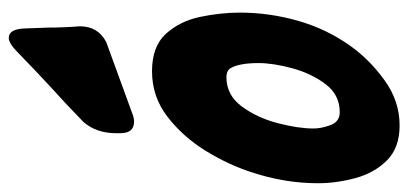

<svg xmlns="http://www.w3.org/2000/svg" viewBox="-286 -676 954 449"><g transform="rotate(-90 191.5 -452.0)"><path d="M131 -616Q104 -616 104 -648V-658Q104 -704 130 -734Q176 -779 212 -811Q253 -849 293 -888Q314 -909 327 -909Q348 -909 349 -870L351 -817Q351 -781 354 -743Q354 -700 317 -681L147 -619Q139 -616 131 -616ZM122 5Q70 5 40.5 -24.5Q11 -54 -1 -98.5Q-13 -143 -13 -186Q-13 -264 13 -342Q30 -395 62.5 -448Q95 -501 142 -537.5Q189 -574 249 -574Q307 -574 336.5 -541.5Q366 -509 376 -461.5Q386 -414 386 -368Q386 -300 367 -233Q348 -166 308 -110Q276 -65 227.5 -30Q179 5 122 5ZM153 -135Q194 -135 219 -168.5Q244 -202 256 -246.5Q268 -291 268 -325Q268 -372 255 -392Q249 -400 235 -400Q193 -400 166.5 -364Q140 -328 127.5 -280Q115 -232 115 -196Q115 -178 123 -156.5Q131 -135 153 -135Z"/></g></svg>

Font: Bangerz
Style: Bold
Weight: 700
Designer: vernon adams
Foundry: Vernon Adams
Version: Version 2.10;February 7, 2025;FontCreator 13.0.0.2683 64-bit